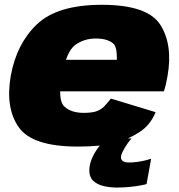

<svg xmlns="http://www.w3.org/2000/svg" viewBox="-20 -620 764 820"><path d="M312 6 337.5 -138Q283.5 -138 255 -165Q225.5 -191 244.5 -295.5Q262.5 -398 300 -427Q338 -455.5 389.5 -455.5Q442 -455.5 467 -431Q480.5 -413 479 -364.5H237.5L214 -230H680Q689.5 -259 695.5 -295.5Q719 -429 664.5 -514.5Q610 -599.5 414.5 -599.5Q225 -599.5 137.5 -516Q50.5 -433 26 -296Q2 -158.5 60.5 -76Q118.5 6 312 6ZM337.5 -138 312 6Q413 6 470.5 -9.5Q527 -24.5 574.5 -55Q621.5 -84.5 644.5 -141L453.5 -199Q437 -177.5 423 -163.5Q408 -150 389.5 -144Q370 -138 337.5 -138ZM479 181Q508 181 534.8 178.2Q561.5 175.5 581 171.8Q600.5 168 606 166L625.5 58Q619 60.5 603 64.5Q587 68.5 567.8 71.2Q548.5 74 531 74Q513 74 504.8 68Q496.5 62 496.5 52.5Q496.5 42 504.5 26.2Q512.5 10.5 523.2 -5Q534 -20.5 542 -29H434.5Q417.5 -13.5 400.5 9Q383.5 31.5 372.5 57.2Q361.5 83 361.5 108.5Q361.5 136.5 378.2 152.2Q395 168 422 174.5Q449 181 479 181Z"/></svg>

Font: Anybody Black
Style: Italic
Weight: 900
Italic angle: -10°
Designer: Tyler Finck
Foundry: Etcetera Type Company
Version: Version 1.113;gftools[0.9.25]